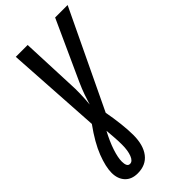

<svg xmlns="http://www.w3.org/2000/svg" viewBox="-292 -780 1087 1087"><g transform="rotate(-45 251.0 -236.5)"><path d="M109 241Q60 241 33 211.5Q6 182 6 134Q6 86 33 16Q60 -54 123 -141L87 -714H182L196 -379Q198 -352 197 -309Q196 -266 192 -227Q200 -254 211.5 -287Q223 -320 240 -358L402 -714H502L223 -130Q233 -77 239 -24Q245 29 245 69Q245 150 210 195.5Q175 241 109 241ZM116 172Q137 172 149 141Q161 110 161 63Q161 32 158.5 1.5Q156 -29 154 -55Q124 1 108 49.5Q92 98 92 130Q92 149 97.5 160.5Q103 172 116 172Z"/></g></svg>

Font: Noto Sans ExtraCondensed Medium
Style: Italic
Weight: 500
Width: 2
Italic angle: -12°
Designer: Monotype Design Team
Foundry: Monotype Imaging Inc.
Version: Version 2.013; ttfautohint (v1.8.4.7-5d5b)